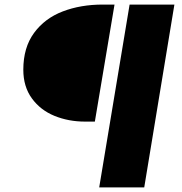

<svg xmlns="http://www.w3.org/2000/svg" viewBox="-20 -732 797 840"><path d="M547 -712H743L611 88H414ZM82 -427Q82 -524 129 -588Q176 -652 254.5 -682Q333 -712 429 -712H481L395 -200H352Q280 -200 218.5 -225Q157 -250 119.5 -301.5Q82 -353 82 -427Z"/></svg>

Font: Nebula Sans Black
Style: Regular
Weight: 900
Italic angle: -9°
Designer: Paul D. Hunt for Adobe (as Source Sans)
Foundry: Nebula Entertainment & Broadcasting LLC
Version: Version 1.010